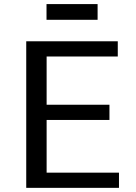

<svg xmlns="http://www.w3.org/2000/svg" viewBox="-20 -905 653 925"><path d="M106.4 -706.1H547.4V-632.8H204.6V-400.4H507.3V-327.1H204.6V-73.2H553.2V0H106.4ZM204.1 -885.3H450.2V-809.6H204.1Z"/></svg>

Font: Monda
Style: Regular
Weight: 400
Designer: Vernon Adams
Foundry: Vernon Adams
Version: Version 2.100; ttfautohint (v1.8.3)